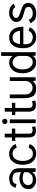

<svg xmlns="http://www.w3.org/2000/svg" viewBox="1304 -1935 642 3290"><g transform="rotate(-90 1625.0 -290.0)"><path d="M205.6 -397.9Q129.9 -397.9 114.3 -328.1L51.3 -345.2Q78.1 -424.8 130.9 -439.5Q184.6 -454.1 214.8 -454.1Q245.1 -454.1 277.1 -443.1Q309.1 -432.1 348.4 -396.7Q387.7 -361.3 387.7 -272.9V0H325.7L321.8 -54.2Q299.8 -26.4 263.7 -9Q227.5 8.3 189 8.3Q150.4 8.3 121.8 -1.5Q93.3 -11.2 61.3 -39.1Q29.3 -66.9 29.3 -127.9Q29.3 -196.3 83 -237.1Q136.7 -277.8 206.1 -277.8Q275.4 -277.8 319.8 -252V-273.9Q319.8 -369.1 274.2 -383.5Q228.5 -397.9 205.6 -397.9ZM319.8 -162.1V-194.8Q297.4 -213.4 262 -217.8Q226.6 -222.2 213.4 -222.2Q157.2 -222.2 127.9 -196.8Q98.6 -171.4 98.6 -129.9Q98.6 -48.8 200.7 -48.8Q251.5 -48.8 285.6 -81.3Q319.8 -113.8 319.8 -162.1Z M802.2 -102.1Q778.8 -46.9 734.4 -18.6Q690.4 9.3 643.6 9.3Q596.7 9.3 562.5 -5.1Q528.3 -19.5 502.4 -48.3Q476.6 -77.1 461.4 -120.6Q446.3 -164.1 446.3 -222.2Q446.3 -280.3 461.4 -323.7Q476.6 -367.2 515.4 -410.6Q554.2 -454.1 635.3 -454.1Q689.9 -454.1 734.4 -425.5Q778.8 -397 802.2 -341.8L741.7 -324.2Q718.8 -376.5 685.1 -386.2Q651.4 -396 630.9 -396Q610.4 -396 587.6 -385Q564.9 -374 548.3 -352.3Q531.7 -330.6 522.2 -298.1Q512.7 -265.6 512.7 -222.2Q512.7 -178.7 522.2 -146Q531.7 -113.3 556.6 -80.6Q581.5 -47.9 635.3 -47.9Q687 -47.9 710.4 -75.2Q733.9 -102.5 741.7 -120.1Z M1035.6 -52.7Q1067.9 -52.7 1093.3 -63.5L1106.4 -6.8Q1063 5.4 1028.3 5.4Q970.7 5.4 942.9 -26.6Q915 -58.6 915 -114.7V-349.6H856V-406.7H915V-529.8H979V-406.7H1065.9V-349.6H979V-109.9Q979 -52.7 1035.6 -52.7Z M1234.4 -529.3Q1234.4 -504.9 1221.4 -494.6Q1208.5 -484.4 1189.9 -484.4Q1171.4 -484.4 1158.4 -494.6Q1145.5 -504.9 1145.5 -529.3Q1145.5 -572.3 1189.9 -572.3Q1234.4 -572.3 1234.4 -529.3ZM1224.6 0H1160.6V-443.8H1224.6Z M1477.5 -52.7Q1509.8 -52.7 1535.2 -63.5L1548.3 -6.8Q1504.9 5.4 1470.2 5.4Q1412.6 5.4 1384.8 -26.6Q1356.9 -58.6 1356.9 -114.7V-349.6H1297.9V-406.7H1356.9V-529.8H1420.9V-406.7H1507.8V-349.6H1420.9V-109.9Q1420.9 -52.7 1477.5 -52.7Z M1882.3 -53.2Q1843.3 9.3 1759.3 9.3Q1644.5 9.3 1616 -58.3Q1587.4 -126 1587.4 -176.8V-443.8H1651.4V-181.2Q1651.4 -119.6 1684.6 -86.4Q1717.8 -53.2 1766.4 -53.2Q1814.9 -53.2 1848.6 -86.4Q1882.3 -119.6 1882.3 -181.2V-443.8H1946.3V0H1886.2Z M2376 0H2315.9L2312 -51.8Q2285.6 9.3 2203.6 9.3Q2119.6 9.3 2067.1 -53.5Q2014.6 -116.2 2014.6 -222.2Q2014.6 -331.1 2066.4 -392.6Q2118.2 -454.1 2195.8 -454.1Q2228 -454.1 2259.3 -439.7Q2290.5 -425.3 2312 -397.9V-590.8H2376ZM2312 -173.8V-267.1Q2312 -325.2 2279.1 -360.1Q2246.1 -395 2203.6 -395Q2148.9 -395 2115 -349.4Q2081.1 -303.7 2081.1 -222.2Q2081.1 -143.6 2116.5 -96.7Q2151.9 -49.8 2205.1 -49.8Q2248.5 -49.8 2280.3 -83.3Q2312 -116.7 2312 -173.8Z M2813 -210.9H2510.7Q2510.7 -92.8 2555.2 -70.8Q2599.6 -48.8 2633.3 -48.8Q2667 -48.8 2696.5 -66.9Q2726.1 -85 2741.7 -120.1L2802.7 -102.1Q2779.3 -46.9 2734.4 -18.8Q2689.5 9.3 2637.7 9.3Q2585.9 9.3 2551.8 -7.1Q2517.6 -23.4 2481 -69.8Q2444.3 -116.2 2444.3 -222.2Q2444.3 -331.1 2494.6 -392.6Q2544.9 -454.1 2628.4 -454.1Q2712.9 -454.1 2762.9 -390.4Q2813 -326.7 2813 -210.9ZM2741.7 -268.1Q2733.4 -332 2704.1 -363.5Q2674.8 -395 2629.9 -395Q2557.6 -395 2537.6 -346.4Q2517.6 -297.9 2514.6 -268.1Z M3147.9 -349.1Q3120.1 -396 3054.7 -396Q3010.3 -396 2986.8 -378.4Q2962.9 -360.4 2962.9 -339.8Q2962.9 -319.3 2970.7 -308.3Q2978.5 -297.4 2993.2 -288.6Q3007.8 -279.8 3059.6 -263.2L3140.1 -232.9Q3220.7 -202.6 3220.7 -124Q3220.7 -67.9 3169.7 -28.6Q3118.7 10.7 3043.9 10.7Q2949.7 10.7 2915.3 -27.8Q2880.9 -66.4 2871.6 -88.9L2933.6 -119.1Q2939.9 -88.9 2968.8 -69.3Q2997.6 -49.8 3031.7 -49.8Q3065.9 -49.8 3086.2 -55.4Q3106.4 -61 3129.2 -76.2Q3151.9 -91.3 3151.9 -124Q3151.9 -168.9 3107.9 -182.6Q3063.5 -197.3 3040 -203.1Q3016.6 -209 2989.5 -218.3Q2962.4 -227.5 2928 -251.7Q2893.6 -275.9 2893.6 -335.9Q2893.6 -383.3 2939.5 -419.2Q2985.4 -455.1 3044.9 -455.1Q3156.7 -455.1 3208 -375Z"/></g></svg>

Font: Meera
Style: Regular
Weight: 400
Designer: Hussain KH and Suresh P for Swathanthra Malayalam Computing (SMC)
Version: Version 7.0.0+20221109